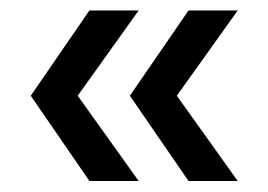

<svg xmlns="http://www.w3.org/2000/svg" viewBox="-20 -418 498 357"><path d="M146.2 -81.5 37.2 -240 146.2 -398.5H237.8L124.5 -240L237.8 -81.5ZM330.5 -81.5 221.5 -240 330.5 -398.5H422L308.8 -240L422 -81.5Z"/></svg>

Font: Marine Company Thin
Style: Regular
Weight: 100
Designer: Rodrigo Fuenzalida
Foundry: fragTYPE
Version: Version 1.000